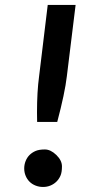

<svg xmlns="http://www.w3.org/2000/svg" viewBox="-20 -743 374 770"><path d="M82.8 -38.1Q77.1 -51.8 77.1 -67.4Q77.1 -83 82.8 -97.2Q88.4 -111.3 98.4 -121.3Q108.4 -131.3 122.6 -137.5Q136.7 -143.6 159.9 -143.6Q183.1 -143.6 205.8 -121.6Q228.5 -99.6 228.5 -75.7Q228.5 -51.8 222.4 -38.1Q216.3 -24.4 206.1 -14.4Q195.8 -4.4 182.1 1.2Q168.5 6.8 152.6 6.8Q136.7 6.8 122.6 1.2Q108.4 -4.4 98.4 -14.4Q88.4 -24.4 82.8 -38.1ZM128.9 -253.9 128.4 -293Q128.4 -375 136.7 -436.5L171.4 -723.1H283.2L248 -436.5Q240.2 -369.6 209.5 -253.9Z"/></svg>

Font: Lato-BoldItalic
Style: Bold Italic
Weight: 700
Italic angle: -7°
Designer: Lukasz Dziedzic
Foundry: tyPoland Lukasz Dziedzic
Version: Version 1.104; Western+Polish opensource